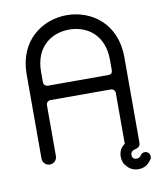

<svg xmlns="http://www.w3.org/2000/svg" viewBox="-98 -886 905 1076"><g transform="rotate(-10 355.0 -348.0)"><path d="M571 -60C571 -55 568 -51 562 -48C531 -32 516 -7 516 27C516 50 524 69 541 86C557 103 578 112 603 112C635 112 660 97 678 68C681 65 682 60 682 53C682 37 669 24 653 24C642 24 633 29 628 38C622 47 614 52 603 52C594 52 588 50 583 45C579 41 577 35 577 27C577 12 586 2 605 -2C624 -6 633 -17 633 -34V-163C633 -180 619 -194 602 -194C585 -194 571 -180 571 -163ZM159 -331C159 -344 170 -355 183 -355H526C541 -355 551 -344 551 -331V-41C551 -18 569 0 592 0C615 0 633 -18 633 -41V-520C633 -715 492 -808 355 -808C219 -808 77 -715 77 -520V-41C77 -18 95 0 118 0C141 0 159 -18 159 -41ZM551 -462C551 -445 543 -437 526 -437H183C170 -437 159 -447 159 -462V-520C159 -663 255 -726 355 -726C455 -726 551 -663 551 -519Z"/></g></svg>

Font: Fabada
Style: Regular
Weight: 400
Designer: deFharo
Foundry: deFharo.com
Version: Version 4.000 2011 initial release